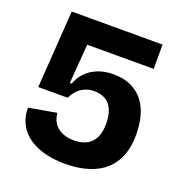

<svg xmlns="http://www.w3.org/2000/svg" viewBox="-123 -768 846 890"><g transform="rotate(20 300.0 -323.0)"><path d="M294 14Q217 14 160.5 -8Q104 -30 73.5 -71.5Q43 -113 43 -172L179 -196Q184 -149 215 -125.5Q246 -102 294 -102Q350 -102 379.5 -133Q409 -164 409 -225Q409 -253 403 -276Q397 -299 384.5 -315.5Q372 -332 352 -340.5Q332 -349 305 -349Q286 -349 270.5 -344Q255 -339 242 -330Q229 -321 218.5 -308Q208 -295 200 -278H55L81 -660H529V-540H201L186 -346H195Q215 -399 259.5 -426Q304 -453 362 -453Q427 -453 470.5 -425Q514 -397 535.5 -346Q557 -295 557 -226Q557 -143 524.5 -90Q492 -37 432.5 -11.5Q373 14 294 14Z"/></g></svg>

Font: Bricolage Grotesque 18pt
Style: Bold
Weight: 700
Designer: Mathieu Triay
Foundry: Atelier Triay
Version: Version 1.000;gftools[0.9.30]